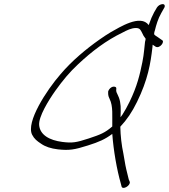

<svg xmlns="http://www.w3.org/2000/svg" viewBox="-20 -794 820 932"><path d="M274 -434C206 -356 105 -201 136 -140C146 -120 160 -109 180 -96C200 -82 227 -73 261 -69C316 -63 341 -67 407 -88C461 -105 490 -118 525 -144C531 -63 547 29 567 99L570 111C575 130 614 107 610 89L605 77C603 69 599 53 593 28C587 3 584 -23 579 -48C570 -90 565 -134 564 -179C596 -213 621 -250 645 -299C698 -407 711 -486 720 -565L721 -577L736 -567C756 -557 781 -592 767 -599L747 -613C741 -618 732 -621 728 -628C728 -635 730 -641 732 -647C738 -672 747 -703 763 -731L776 -754C783 -764 780 -774 770 -774C759 -774 748 -767 742 -758L728 -734C719 -717 711 -699 704 -678C703 -676 702 -674 702 -672C662 -727 560 -661 518 -638C500 -627 481 -615 463 -602C399 -557 329 -499 274 -434ZM249 -354C284 -403 318 -444 359 -482C426 -545 496 -598 575 -636C596 -647 617 -658 640 -658C660 -658 663 -647 669 -636L677 -620C680 -615 684 -611 687 -606C687 -601 685 -596 684 -591L680 -553C678 -532 675 -512 671 -492C659 -433 646 -376 609 -300C598 -277 586 -256 574 -237L565 -225C565 -235 566 -245 566 -254C567 -290 562 -314 549 -339C545 -346 544 -352 544 -355C544 -362 547 -369 540 -372C527 -378 510 -366 505 -350C505 -337 504 -330 512 -314C530 -278 524 -231 525 -180C489 -149 468 -141 411 -122C350 -102 331 -99 283 -105C220 -113 174 -139 170 -187C167 -228 215 -306 249 -354Z"/></svg>

Font: Stray Cat
Style: SuObl
Weight: 400
Version: Version 1.0